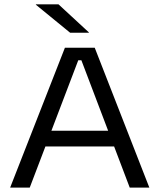

<svg xmlns="http://www.w3.org/2000/svg" viewBox="-20 -857 728 877"><path d="M26.3 0 276.5 -639H412.7L662.2 0H572.6L351.7 -581.8H337.5L115.8 0ZM167.5 -188.1V-259.8H520.5V-188.1ZM247.2 -837.2 386 -709V-707.6H300.2L143.9 -835.4V-837.2Z"/></svg>

Font: Anek Gurmukhi Medium SemiExpanded
Style: Regular
Weight: 500
Width: 6
Version: Version 1.003